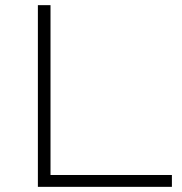

<svg xmlns="http://www.w3.org/2000/svg" viewBox="-20 -725 707 745"><path d="M127 0V-705H176V-46H647V0Z"/></svg>

Font: Nunito Sans 10pt Expanded ExtraLight
Style: Regular
Weight: 250
Width: 7
Designer: Vernon Adams
Foundry: Vernon Adams
Version: Version 3.101;gftools[0.9.27]